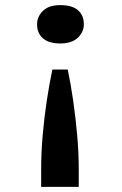

<svg xmlns="http://www.w3.org/2000/svg" viewBox="-20 -561 476 751"><path d="M245 -289Q257 -232 266.5 -165.5Q276 -99 282 -31Q288 37 288 100V170H141V100Q141 36 147 -32.5Q153 -101 163 -167.5Q173 -234 185 -289ZM216 -541Q262 -541 285 -521Q308 -501 308 -466Q308 -436 284.5 -413.5Q261 -391 216 -391Q171 -391 148 -411Q125 -431 125 -466Q125 -496 148 -518.5Q171 -541 216 -541Z"/></svg>

Font: Lexend Mega
Style: Regular
Weight: 400
Designer: Bonnie Shaver-Troup, Thomas Jockin
Foundry: Lexend
Version: Version 1.007